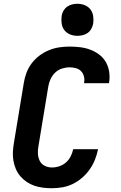

<svg xmlns="http://www.w3.org/2000/svg" viewBox="-20 -990 640 1018"><path d="M255 8Q231 8 207 5Q183 2 161.5 -5.5Q140 -13 121 -26Q102 -39 87.5 -56Q73 -73 64 -94Q55 -115 51 -138.5Q47 -162 48.5 -186Q50 -210 54 -234L106 -549Q110 -576 120 -603Q130 -630 147.5 -653.5Q165 -677 189 -695Q213 -713 240 -724Q267 -735 294.5 -739Q322 -743 349 -743Q378 -743 406 -739.5Q434 -736 459 -726.5Q484 -717 505.5 -701Q527 -685 540.5 -662Q554 -639 558.5 -611.5Q563 -584 559 -556Q558 -554 558 -552.5Q558 -551 557 -549H426Q426 -550 426 -550.5Q426 -551 426 -552Q429 -569 425 -585Q421 -601 410 -612.5Q399 -624 382.5 -628.5Q366 -633 349 -633Q329 -633 308.5 -626.5Q288 -620 272.5 -605Q257 -590 248 -570.5Q239 -551 236 -531L184 -216Q180 -196 181 -175.5Q182 -155 190.5 -137.5Q199 -120 217 -111Q235 -102 255 -102Q275 -102 294.5 -108.5Q314 -115 329.5 -128.5Q345 -142 354.5 -160.5Q364 -179 368 -199H500Q494 -170 483.5 -143.5Q473 -117 456 -92.5Q439 -68 416 -48Q393 -28 366.5 -15Q340 -2 311.5 3Q283 8 255 8ZM390 -800Q370 -800 351.5 -807.5Q333 -815 321.5 -830Q310 -845 307 -865Q304 -885 307 -906Q309 -920 316.5 -933Q324 -946 336 -954.5Q348 -963 362 -966.5Q376 -970 390 -970Q411 -970 429.5 -962.5Q448 -955 459.5 -940Q471 -925 474 -905Q477 -885 474 -864Q471 -850 464 -837Q457 -824 445 -815.5Q433 -807 418.5 -803.5Q404 -800 390 -800Z"/></svg>

Font: Iosevka Curly XBdExObl
Style: Regular
Weight: 800
Width: 7
Italic angle: -9°
Monospace: yes
Designer: Belleve Invis
Foundry: Belleve Invis
Version: Version 11.1.0; ttfautohint (v1.8.3)